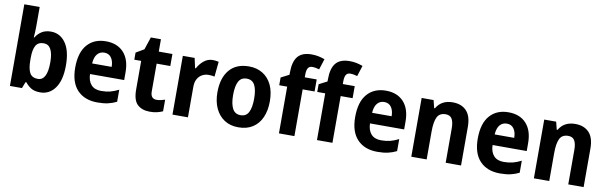

<svg xmlns="http://www.w3.org/2000/svg" viewBox="-49 -1257 5570 1760"><g transform="rotate(10 2736.0 -377.5)"><path d="M210 -578Q210 -553 208.5 -526.5Q207 -500 205 -476H210Q232 -512 266.5 -534Q301 -556 352 -556Q437 -556 488.5 -483.5Q540 -411 540 -274Q540 -137 488 -63.5Q436 10 349 10Q297 10 265.5 -9Q234 -28 210 -59H202L179 0H67V-760H210ZM305 -439Q253 -439 231.5 -401Q210 -363 210 -288V-267Q210 -186 231.5 -147Q253 -108 307 -108Q394 -108 394 -276Q394 -439 305 -439Z M864 -556Q970 -556 1029.5 -491Q1089 -426 1089 -308V-235H771Q773 -170 805 -135Q837 -100 898 -100Q944 -100 981.5 -109.5Q1019 -119 1060 -140V-28Q1022 -9 980.5 0.5Q939 10 882 10Q763 10 695 -61Q627 -132 627 -270Q627 -411 690.5 -483.5Q754 -556 864 -556ZM867 -451Q827 -451 802 -422Q777 -393 773 -334H955Q955 -386 932.5 -418.5Q910 -451 867 -451Z M1413 -108Q1433 -108 1452 -112.5Q1471 -117 1490 -123V-15Q1466 -4 1437 3Q1408 10 1370 10Q1297 10 1254.5 -29.5Q1212 -69 1212 -169V-435H1148V-501L1223 -545L1262 -662H1356V-547H1483V-435H1356V-176Q1356 -108 1413 -108Z M1858 -557Q1886 -557 1913 -550L1899 -410Q1888 -413 1874.5 -414.5Q1861 -416 1842 -416Q1812 -416 1784.5 -401.5Q1757 -387 1740 -356.5Q1723 -326 1724 -278V0H1580V-547H1690L1710 -455H1717Q1738 -496 1774.5 -526.5Q1811 -557 1858 -557Z M2438 -274Q2438 -189 2410 -125Q2382 -61 2327.5 -25.5Q2273 10 2193 10Q2118 10 2063.5 -25.5Q2009 -61 1979.5 -124.5Q1950 -188 1950 -274Q1950 -406 2013 -481.5Q2076 -557 2196 -557Q2267 -557 2322 -524Q2377 -491 2407.5 -428Q2438 -365 2438 -274ZM2096 -274Q2096 -192 2119.5 -147.5Q2143 -103 2195 -103Q2247 -103 2269.5 -147Q2292 -191 2292 -274Q2292 -357 2269 -400Q2246 -443 2194 -443Q2142 -443 2119 -400Q2096 -357 2096 -274Z M2826 -435H2715V0H2571V-435H2497V-507L2573 -546V-564Q2573 -669 2613.5 -717Q2654 -765 2741 -765Q2775 -765 2804 -759Q2833 -753 2864 -742L2832 -642Q2817 -646 2801 -649.5Q2785 -653 2767 -653Q2740 -653 2727.5 -633.5Q2715 -614 2715 -571V-547H2826Z M3180 -435H3069V0H2925V-435H2851V-507L2927 -546V-564Q2927 -669 2967.5 -717Q3008 -765 3095 -765Q3129 -765 3158 -759Q3187 -753 3218 -742L3186 -642Q3171 -646 3155 -649.5Q3139 -653 3121 -653Q3094 -653 3081.5 -633.5Q3069 -614 3069 -571V-547H3180Z M3470 -556Q3576 -556 3635.5 -491Q3695 -426 3695 -308V-235H3377Q3379 -170 3411 -135Q3443 -100 3504 -100Q3550 -100 3587.5 -109.5Q3625 -119 3666 -140V-28Q3628 -9 3586.5 0.5Q3545 10 3488 10Q3369 10 3301 -61Q3233 -132 3233 -270Q3233 -411 3296.5 -483.5Q3360 -556 3470 -556ZM3473 -451Q3433 -451 3408 -422Q3383 -393 3379 -334H3561Q3561 -386 3538.5 -418.5Q3516 -451 3473 -451Z M4091 -557Q4173 -557 4219.5 -508.5Q4266 -460 4266 -358V0H4123V-320Q4123 -378 4105.5 -408Q4088 -438 4047 -438Q3989 -438 3967.5 -393.5Q3946 -349 3946 -259V0H3803V-547H3914L3932 -475H3939Q3987 -557 4091 -557Z M4611 -556Q4717 -556 4776.5 -491Q4836 -426 4836 -308V-235H4518Q4520 -170 4552 -135Q4584 -100 4645 -100Q4691 -100 4728.5 -109.5Q4766 -119 4807 -140V-28Q4769 -9 4727.5 0.5Q4686 10 4629 10Q4510 10 4442 -61Q4374 -132 4374 -270Q4374 -411 4437.5 -483.5Q4501 -556 4611 -556ZM4614 -451Q4574 -451 4549 -422Q4524 -393 4520 -334H4702Q4702 -386 4679.5 -418.5Q4657 -451 4614 -451Z M5232 -557Q5314 -557 5360.5 -508.5Q5407 -460 5407 -358V0H5264V-320Q5264 -378 5246.5 -408Q5229 -438 5188 -438Q5130 -438 5108.5 -393.5Q5087 -349 5087 -259V0H4944V-547H5055L5073 -475H5080Q5128 -557 5232 -557Z"/></g></svg>

Font: Noto Sans Lao SemiCondensed
Style: Bold
Weight: 700
Width: 4
Designer: Monotype Design Team
Foundry: Monotype Imaging Inc.
Version: Version 2.003; ttfautohint (v1.8.4.7-5d5b)